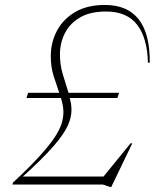

<svg xmlns="http://www.w3.org/2000/svg" viewBox="-20 -745 640 775"><path d="M460.5 -370.5 454 -349.5H262Q265 -337 266.8 -325Q268.5 -313 268.5 -300.5Q268.5 -271 253.2 -237.2Q238 -203.5 195.8 -154.8Q153.5 -106 72.5 -32.5H398L507 -166.5H514L429 10H425L395.5 0H30L32.5 -8Q98.5 -69.5 138.8 -113.8Q179 -158 200 -189.8Q221 -221.5 228.5 -246Q236 -270.5 236 -292Q236 -306.5 233.2 -320.8Q230.5 -335 226 -349.5H87L93.5 -370.5H219Q208 -402.5 196.5 -438.2Q185 -474 185 -518.5Q185 -574 210 -621Q235 -668 283.5 -696.5Q332 -725 403 -725Q586.5 -725 584.5 -492H577Q575 -591 533.8 -644.8Q492.5 -698.5 408 -698.5Q343 -698.5 302 -674Q261 -649.5 241.5 -610.2Q222 -571 222 -526.5Q222 -481.5 234 -443.5Q246 -405.5 256.5 -370.5Z"/></svg>

Font: Newsreader Display ExtraLight
Style: Italic
Weight: 275
Italic angle: -17°
Designer: Hugues Gentile
Foundry: Production Type
Version: Version 1.002